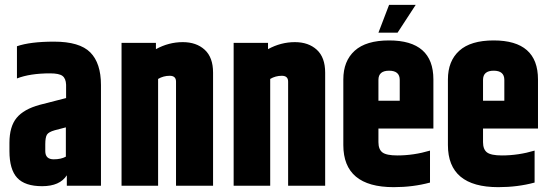

<svg xmlns="http://www.w3.org/2000/svg" viewBox="-20 -767 2267 793"><path d="M50 -576Q105 -595 203 -595Q309 -595 353 -550.5Q397 -506 397 -416V0H256V-43Q227 2 154 2Q83 2 51 -32.5Q19 -67 19 -143V-177Q19 -244 48.5 -280Q78 -316 144 -334L253 -362V-417Q252 -443 238 -453.5Q224 -464 187 -464Q104 -464 50 -443ZM252 -120V-241L206 -229Q181 -222 174 -211Q167 -200 167 -171V-143Q167 -109 202 -109Q232 -109 252 -120Z M624 -564Q677 -593 735 -593Q791 -593 825.5 -561.5Q860 -530 860 -467V0H707V-430Q707 -454 681 -454Q655 -454 633 -441V0H482V-590H624Z M1087 -564Q1140 -593 1198 -593Q1254 -593 1288.5 -561.5Q1323 -530 1323 -467V0H1170V-430Q1170 -454 1144 -454Q1118 -454 1096 -441V0H945V-590H1087Z M1697 -747 1622 -632H1543L1587 -747ZM1543 -351H1631V-437Q1631 -475 1587 -475Q1543 -475 1543 -437ZM1398 -168V-439Q1398 -515 1445 -557.5Q1492 -600 1587 -600Q1770 -600 1770 -439V-236H1543V-180Q1543 -150 1559.5 -137.5Q1576 -125 1621 -125Q1689 -125 1756 -145V-13Q1686 6 1606 6Q1398 6 1398 -168Z M1975 -351H2063V-437Q2063 -475 2019 -475Q1975 -475 1975 -437ZM1830 -168V-439Q1830 -515 1877 -557.5Q1924 -600 2019 -600Q2202 -600 2202 -439V-236H1975V-180Q1975 -150 1991.5 -137.5Q2008 -125 2053 -125Q2121 -125 2188 -145V-13Q2118 6 2038 6Q1830 6 1830 -168Z"/></svg>

Font: Khand Black
Style: Regular
Weight: 900
Designer: Sanchit Sawaria and Jyotish Sonowal (Devanagari), Satya Rajpurohit (Latin)
Foundry: Indian Type Foundry
Version: Version 2.000;PS 1.0;hotconv 1.0.79;makeotf.lib2.5.61930